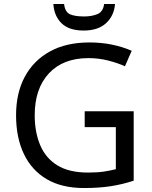

<svg xmlns="http://www.w3.org/2000/svg" viewBox="-20 -938 768 968"><path d="M407 -377H654V-27Q596 -8 537 1Q478 10 403 10Q292 10 216 -34.5Q140 -79 100.5 -161.5Q61 -244 61 -357Q61 -469 105 -551Q149 -633 231.5 -678.5Q314 -724 431 -724Q491 -724 544.5 -713Q598 -702 644 -682L610 -604Q572 -621 524.5 -633Q477 -645 426 -645Q298 -645 226.5 -568Q155 -491 155 -357Q155 -272 182.5 -206.5Q210 -141 269 -104.5Q328 -68 424 -68Q471 -68 504 -73Q537 -78 564 -85V-297H407ZM560 -918Q555 -858 514.5 -821Q474 -784 402 -784Q328 -784 290.5 -820.5Q253 -857 249 -918H303Q308 -877 333 -866Q358 -855 404 -855Q443 -855 471.5 -867Q500 -879 505 -918Z"/></svg>

Font: Noto Sans Phoenician
Style: Regular
Weight: 400
Designer: Monotype Design Team
Foundry: Monotype Imaging Inc.
Version: Version 2.001; ttfautohint (v1.8.4.7-5d5b)